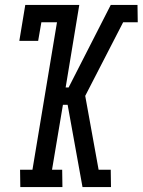

<svg xmlns="http://www.w3.org/2000/svg" viewBox="-20 -755 576 775"><path d="M62 0 61 -70H111L210 -665H147L134 -590H58L82 -735H300L245 -402H257L427 -735H535L536 -665H477L324 -368L378 -70H427L428 0H313L253 -332H234L190 -70H231L232 0Z"/></svg>

Font: Iosevka Curly Slab
Style: Italic
Weight: 400
Italic angle: -9°
Monospace: yes
Designer: Belleve Invis
Foundry: Belleve Invis
Version: Version 22.1.2; ttfautohint (v1.8.4)